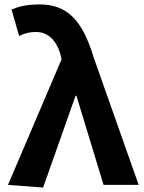

<svg xmlns="http://www.w3.org/2000/svg" viewBox="-20 -832 648 864"><path d="M174 12 320 -401H324L446 0H604L401 -575C352 -738 284 -812 160 -812C97 -812 66 -803 32 -789L66 -670C89 -681 109 -688 143 -688C194 -688 235 -652 253 -583L257 -565L16 0Z"/></svg>

Font: Source Han Sans KR
Style: Bold
Weight: 700
Designer: Ryoko NISHIZUKA 西塚涼子 (kana, bopomofo & ideographs); Paul D. Hunt (Latin, Greek & Cyrillic); Sandoll Communications 산돌커뮤니
Foundry: Adobe
Version: Version 2.004;hotconv 1.0.118;makeotfexe 2.5.65603